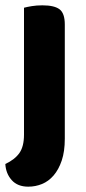

<svg xmlns="http://www.w3.org/2000/svg" viewBox="-25 -508 324 720"><path d="M218 12Q218 60 206.5 94Q195 128 176 150Q157 172 132.5 182Q108 192 81 192Q41 192 19 167.5Q-3 143 -5 107Q31 90 48 65.5Q65 41 65 -3V-479Q76 -482 94 -485Q112 -488 134 -488Q179 -488 198.5 -473Q218 -458 218 -416V12Z"/></svg>

Font: Baloo 2 Latin
Style: Bold
Weight: 400
Designer: Sarang Kulkarni and Ek Type
Foundry: Ek Type
Version: Version 1.001